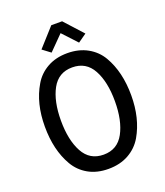

<svg xmlns="http://www.w3.org/2000/svg" viewBox="-156 -966 933 1084"><g transform="rotate(-20 310.5 -423.5)"><path d="M513 -573Q570 -475 570 -334Q570 -196 512 -96Q482 -45 430 -16Q378 13 308.5 13Q239 13 188 -16Q137 -45 108 -95Q51 -193 51 -334Q51 -474 110 -573Q139 -623 190.5 -652Q242 -681 311 -681Q380 -681 432 -652Q484 -623 513 -573ZM187.5 -145Q227 -72 310 -72Q393 -72 432.5 -145Q472 -218 472 -334.5Q472 -451 432.5 -523.5Q393 -596 310 -596Q227 -596 187.5 -523.5Q148 -451 148 -334.5Q148 -218 187.5 -145ZM315 -800 230 -714 182 -750 281 -860H346L446 -750L395 -714Z"/></g></svg>

Font: Rambla
Style: Regular
Weight: 400
Designer: Martin Sommaruga
Foundry: Martin Sommaruga
Version: Version 1.001